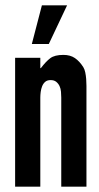

<svg xmlns="http://www.w3.org/2000/svg" viewBox="-20 -704 373 724"><path d="M37 -486H132V-447H134Q153 -472 169.5 -484.5Q186 -497 219 -497Q245 -497 262.5 -485Q280 -473 294 -451Q299 -443 301.5 -431Q304 -419 305 -406Q306 -393 306 -380Q306 -367 306 -358V0H211V-336Q211 -346 210 -358Q209 -370 204.5 -379.5Q200 -389 192 -395.5Q184 -402 171 -402Q158 -402 150.5 -395.5Q143 -389 139 -379Q135 -369 133.5 -357.5Q132 -346 132 -336V0H37ZM138 -684H233L164 -538H100Z"/></svg>

Font: Osterbar
Style: Regular
Weight: 500
Width: 3
Designer: Peter Wiegel, Basierend auf Erbar schmal-halbfette Grotesk v. Jacob Erbar
Foundry: Peter Wiegel
Version: Version 1.0